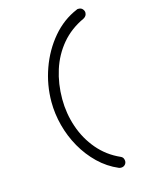

<svg xmlns="http://www.w3.org/2000/svg" viewBox="-131 -829 761 1033"><g transform="rotate(-15 250.0 -312.5)"><path d="M400 128Q339 102 291 55.5Q243 9 209.5 -50Q176 -109 158.5 -175.5Q141 -242 141 -308Q141 -403 173 -492.5Q205 -582 263.5 -651Q322 -720 401 -753Q404 -755 407 -755Q410 -755 412 -755Q426 -755 434 -745.5Q442 -736 442 -726Q442 -707 424 -697Q348 -662 298.5 -603Q249 -544 225 -468.5Q201 -393 201 -308Q201 -228 226.5 -152.5Q252 -77 302 -18Q352 41 424 73Q435 78 438.5 86Q442 94 442 101Q442 113 433.5 121.5Q425 130 412 130Q409 130 406 129.5Q403 129 400 128Z"/></g></svg>

Font: Hachi Maru Pop
Style: Regular
Weight: 400
Designer: Nontynet
Foundry: Nontynet
Version: Version 1.300